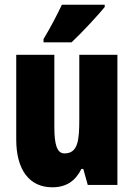

<svg xmlns="http://www.w3.org/2000/svg" viewBox="-20 -786 569 816"><path d="M425 -756V-766H243C222 -722 197 -673 165 -620V-606H284C334 -653 397 -722 425 -756ZM479 -553H317V-280C317 -191 312 -134 254 -134C222 -134 211 -172 211 -246V-553H49V-193C49 -64 105 10 202 10C261 10 300 -16 326 -68H334L353 0H479Z"/></svg>

Font: Noto Sans Devanagari ExtraCondensed Black
Style: Regular
Weight: 900
Width: 2
Designer: Jelle Bosma - Monotype Design Team
Foundry: Monotype Imaging Inc.
Version: Version 2.004